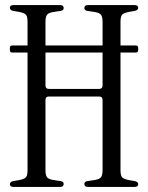

<svg xmlns="http://www.w3.org/2000/svg" viewBox="-20 -740 586 760"><path d="M34 0Q19 0 19 -11Q19 -20 32 -23L55 -27Q76 -31 82.5 -38Q89 -45 89 -66V-532H29Q19 -532 19 -542V-550Q19 -560 29 -560H89V-654Q89 -675 82.5 -682Q76 -689 55 -693L32 -697Q19 -700 19 -709Q19 -720 34 -720H217Q232 -720 232 -708Q232 -699 221 -697L194 -693Q173 -690 166.5 -682Q160 -674 160 -653V-560H386V-653Q386 -674 379.5 -682Q373 -690 352 -693L325 -697Q314 -699 314 -708Q314 -720 329 -720H512Q527 -720 527 -709Q527 -700 514 -697L491 -693Q470 -689 463.5 -682Q457 -675 457 -654V-560H517Q527 -560 527 -550V-542Q527 -532 517 -532H457V-66Q457 -45 463.5 -38Q470 -31 491 -27L514 -23Q527 -20 527 -11Q527 0 512 0H329Q314 0 314 -12Q314 -21 325 -23L352 -27Q373 -30 379.5 -38Q386 -46 386 -67V-344Q386 -358 372 -358H174Q160 -358 160 -344V-67Q160 -46 166.5 -38Q173 -30 194 -27L221 -23Q232 -21 232 -12Q232 0 217 0ZM174 -388H372Q386 -388 386 -402V-532H160V-402Q160 -388 174 -388Z"/></svg>

Font: Instrument Serif
Style: Regular
Weight: 400
Designer: Rodrigo Fuenzalida
Foundry: fragTYPE
Version: Version 1.000; ttfautohint (v1.8.4.7-5d5b);gftools[0.9.27]